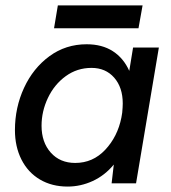

<svg xmlns="http://www.w3.org/2000/svg" viewBox="-20 -675 630 707"><path d="M399 -69Q366 -29 321.5 -8.5Q277 12 229 12Q171 12 127 -14Q83 -40 59 -87.5Q35 -135 35 -196Q35 -279 68.5 -351.5Q102 -424 162 -468Q222 -512 299 -512Q356 -512 395.5 -486.5Q435 -461 456 -414L470 -500H565L481 0H391ZM257 -75Q322 -75 367.5 -123.5Q413 -172 427 -242L430 -260Q432 -282 432 -294Q432 -353 400.5 -389Q369 -425 317 -425Q264 -425 222 -394.5Q180 -364 156.5 -314.5Q133 -265 133 -212Q133 -151 167 -113Q201 -75 257 -75ZM193 -655H505L490 -571H179Z"/></svg>

Font: Oak Sans Medium
Style: Italic
Weight: 500
Italic angle: -9.49998°
Foundry: Erik Kennedy, Walven
Version: Version 1.000